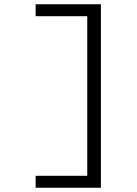

<svg xmlns="http://www.w3.org/2000/svg" viewBox="-20 -770 640 900"><path d="M147 110V54H389V-694H147V-750H453V110Z"/></svg>

Font: Geist Mono Light
Style: Regular
Weight: 300
Monospace: yes
Designer: Basement.studio, Andrés Briganti, Mateo Zaragoza
Foundry: Basement.studio, Vercel, Andrés Briganti, Guido Ferreyra, Mateo Zaragoza
Version: Version 1.500; ttfautohint (v1.8.4.7-5d5b)